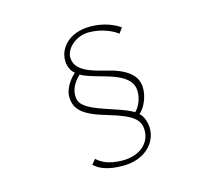

<svg xmlns="http://www.w3.org/2000/svg" viewBox="-113 -908 1227 1098"><g transform="rotate(-15 500.0 -359.0)"><path d="M683 -716C656 -736 594 -768 509 -768C385 -768 320 -693 320 -618C319 -593 330 -554 356 -536C307 -491 289 -443 289 -412C289 -335 335 -293 475 -253C624 -209 656 -175 656 -112C656 -41 596 20 491 20C407 20 363 -7 340 -30L316 -1C347 29 398 50 485 50C618 50 688 -34 688 -116C688 -156 672 -194 652 -211C686 -242 710 -297 710 -351C710 -425 650 -473 532 -501C438 -524 353 -550 353 -628C353 -676 411 -738 493 -738C571 -738 636 -705 660 -685ZM379 -518C470 -466 675 -466 675 -339C675 -300 660 -257 631 -228C614 -239 585 -254 485 -286C333 -335 324 -369 324 -410C324 -442 338 -479 379 -518Z"/></g></svg>

Font: Noto Sans Japanese Thin
Style: Regular
Weight: 100
Designer: Ryoko NISHIZUKA (kana & ideographs); Paul D. Hunt (Latin, Greek & Cyrillic); Wenlong ZHANG (bopomofo); Sandoll Communica
Foundry: Adobe Systems Incorporated
Version: Version 1.000;PS 1;hotconv 1.0.78;makeotf.lib2.5.61930